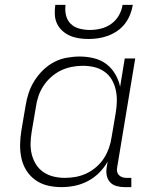

<svg xmlns="http://www.w3.org/2000/svg" viewBox="-20 -760 640 788"><path d="M232 8Q203 8 175.5 1.5Q148 -5 125.5 -21Q103 -37 88.5 -60Q74 -83 68 -110.5Q62 -138 62.5 -167Q63 -196 68 -226L85 -326Q89 -352 97.5 -378Q106 -404 121 -428Q136 -452 156.5 -472Q177 -492 201.5 -505Q226 -518 253.5 -523Q281 -528 307 -528Q337 -528 365.5 -521Q394 -514 416 -497.5Q438 -481 452.5 -456.5Q467 -432 473 -404L492 -520H535L461 -74Q459 -65 460.5 -56.5Q462 -48 467.5 -42Q473 -36 481 -33Q489 -30 498 -30H519V8H491Q474 8 458 3.5Q442 -1 431.5 -12.5Q421 -24 418 -40.5Q415 -57 418 -74L422 -97Q408 -72 387 -51Q366 -30 340 -16.5Q314 -3 286.5 2.5Q259 8 232 8ZM246 -30Q268 -30 290.5 -34Q313 -38 334.5 -48Q356 -58 375 -74.5Q394 -91 406.5 -110.5Q419 -130 427 -152.5Q435 -175 438 -197L455 -297Q459 -321 459.5 -345Q460 -369 455 -391.5Q450 -414 438.5 -433.5Q427 -453 408.5 -466Q390 -479 367 -484.5Q344 -490 320 -490Q298 -490 274.5 -485.5Q251 -481 229.5 -470.5Q208 -460 189.5 -443.5Q171 -427 158 -407Q145 -387 137.5 -364.5Q130 -342 127 -319L110 -219Q106 -195 105.5 -171.5Q105 -148 110.5 -126Q116 -104 128 -85Q140 -66 158.5 -53.5Q177 -41 199.5 -35.5Q222 -30 246 -30ZM343 -600Q323 -600 303.5 -603Q284 -606 267 -613.5Q250 -621 236 -633.5Q222 -646 214 -663Q206 -680 205 -700Q204 -720 207 -740H249Q246 -718 251 -697Q256 -676 270.5 -662Q285 -648 306 -642.5Q327 -637 349 -637Q371 -637 394 -642.5Q417 -648 436.5 -662Q456 -676 468 -697Q480 -718 483 -740H525Q522 -720 514 -700Q506 -680 493 -663Q480 -646 462 -633.5Q444 -621 424 -613.5Q404 -606 383.5 -603Q363 -600 343 -600Z"/></svg>

Font: Iosevka Extralight Extended
Style: Italic
Weight: 200
Width: 7
Italic angle: -9°
Monospace: yes
Designer: Belleve Invis
Foundry: Belleve Invis
Version: Version 32.5.0; ttfautohint (v1.8.4)